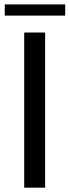

<svg xmlns="http://www.w3.org/2000/svg" viewBox="-20 -867 321 887"><path d="M188.5 0Q164.1 0 91.8 0Q91.8 -67.4 91.8 -268.6Q91.8 -380.9 91.8 -716.8Q116.2 -716.8 188.5 -716.8Q188.5 -537.1 188.5 0ZM2 -846.7Q71.3 -846.7 281.2 -846.7Q281.2 -834 281.2 -794.9Q210.9 -794.9 2 -794.9Q2 -802.7 2 -828.1Q2 -833 2 -846.7Z"/></svg>

Font: Lato
Style: Regular
Weight: 400
Designer: Lukasz Dziedzic with Adam Twardoch and Botio Nikoltchev
Version: Version 2.015; 2015-08-06; http://www.latofonts.com/